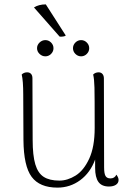

<svg xmlns="http://www.w3.org/2000/svg" viewBox="-20 -844 595 876"><path d="M521 -23Q521 -9 509 -1Q497 7 477 7Q444 7 429 -14Q414 -35 414 -78V-116Q392 -56 346 -22Q300 12 242 12Q161 12 124.5 -37Q88 -86 87 -205L86 -412Q86 -476 79 -504Q89 -514 104 -514Q115 -514 121.5 -507Q128 -500 128 -487L129 -206Q129 -135 141 -94.5Q153 -54 179.5 -37Q206 -20 251 -20Q288 -20 325 -43Q362 -66 387 -120Q412 -174 412 -260Q412 -405 411 -444.5Q410 -484 405 -504Q415 -514 430 -514Q441 -514 447.5 -506.5Q454 -499 454 -486L455 -80Q455 -52 461.5 -41Q468 -30 484 -30Q503 -30 511 -47Q521 -34 521 -23ZM149 -624Q149 -639 160.5 -650Q172 -661 187 -661Q202 -661 213 -650Q224 -639 224 -624Q224 -609 213 -598Q202 -587 187 -587Q172 -587 160.5 -598Q149 -609 149 -624ZM313 -624Q313 -639 324 -650Q335 -661 350 -661Q365 -661 376 -650Q387 -639 387 -624Q387 -609 376 -598Q365 -587 350 -587Q335 -587 324 -598Q313 -609 313 -624ZM189 -824 280 -682Q278 -679 268.5 -677.5Q259 -676 252 -677L135 -810Q157 -824 189 -824Z"/></svg>

Font: Arima Madurai ExtraLight
Style: Regular
Weight: 275
Designer: Joana Correia and Natanael Gama
Foundry: NDISCOVER
Version: Version 1.020